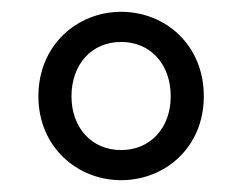

<svg xmlns="http://www.w3.org/2000/svg" viewBox="-20 -785 410 325"><path d="M185 -480C260 -480 325 -536 325 -622C325 -709 260 -765 185 -765C111 -765 45 -709 45 -622C45 -536 111 -480 185 -480ZM185 -531C135 -531 101 -569 101 -622C101 -676 135 -714 185 -714C235 -714 269 -676 269 -622C269 -569 235 -531 185 -531Z"/></svg>

Font: Noto Sans JP Regular
Style: Regular
Weight: 400
Designer: Ryoko NISHIZUKA (kana & ideographs); Paul D. Hunt (Latin, Greek & Cyrillic); Wenlong ZHANG (bopomofo); Sandoll Communica
Foundry: Adobe Systems Incorporated
Version: Version 1.004;PS 1.004;hotconv 1.0.82;makeotf.lib2.5.63406